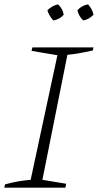

<svg xmlns="http://www.w3.org/2000/svg" viewBox="-23 -863 450 883"><path d="M-3 0 0 -15Q32 -24 61.5 -29Q91 -34 118 -36L241 -609L122 -629L126 -645H407L404 -631Q364 -622 337 -617.5Q310 -613 287 -611L172 -36L281 -18L278 0ZM244 -843Q266 -822 270 -795Q250 -773 222 -769Q201 -793 195 -816Q218 -838 244 -843ZM382 -843Q403 -819 407 -795Q385 -773 360 -769Q339 -788 333 -816Q353 -838 382 -843Z"/></svg>

Font: Piazzolla ExtraLight
Style: Italic
Weight: 200
Italic angle: -11.3°
Designer: Juan Pablo del Peral
Foundry: Huerta Tipografica
Version: Version 1.330